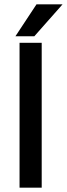

<svg xmlns="http://www.w3.org/2000/svg" viewBox="-20 -864 308 884"><path d="M70 0V-667H172V0ZM268 -844 138 -697H51L148 -844Z"/></svg>

Font: Epunda Sans Medium
Style: Regular
Weight: 500
Designer: Simon Atzbach
Foundry: typofactur
Version: Version 2.204; ttfautohint (v1.8.4.7-5d5b)